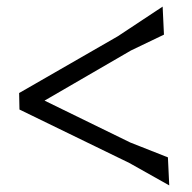

<svg xmlns="http://www.w3.org/2000/svg" viewBox="-20 -597 581 582"><path d="M477 -492 377 -444 115 -292 375 -165 489 -120 493 -35 372 -103 39 -265 38 -315 337 -487 473 -577Z"/></svg>

Font: Alike Angular
Style: Regular
Weight: 400
Version: Version 1.210